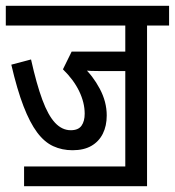

<svg xmlns="http://www.w3.org/2000/svg" viewBox="-20 -642 603 662"><path d="M487 -554V0H412V-397H324Q308 -397 294 -397.5Q280 -398 267 -400L266 -412Q300 -381 324 -336Q348 -291 348 -244Q348 -208 334.5 -181Q321 -154 295 -139Q269 -124 230 -124Q194 -124 163.5 -138Q133 -152 108 -185.5Q83 -219 61 -276Q39 -333 19 -419L87 -437Q106 -352 126 -298Q146 -244 170 -218.5Q194 -193 224 -193Q250 -193 261 -208.5Q272 -224 272 -250Q272 -288 253 -327.5Q234 -367 197 -403L227 -464H412V-554H0V-622H563V-554ZM63 -68H430V0H63Z"/></svg>

Font: Noto Sans ExtraCondensed
Style: Regular
Weight: 400
Width: 2
Designer: Monotype Design Team
Foundry: Monotype Imaging Inc.
Version: Version 2.013